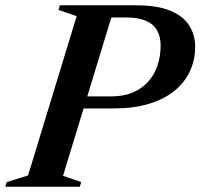

<svg xmlns="http://www.w3.org/2000/svg" viewBox="-52 -705 757 725"><path d="M369 -341Q413.5 -341 448 -355.2Q482.5 -369.5 506.2 -395.2Q530 -421 542.2 -456Q554.5 -491 554.5 -533Q554.5 -566 541.5 -589.8Q528.5 -613.5 499.8 -626.2Q471 -639 425 -639H281L300 -685H462Q543.5 -685 592.5 -664Q641.5 -643 663.2 -607.5Q685 -572 685 -529Q685 -478.5 665 -435.8Q645 -393 606 -361.5Q567 -330 509.8 -312.8Q452.5 -295.5 377.5 -295.5H180L191.5 -341ZM186 -41 254.5 -17.5 249.5 0H-32L-26.5 -17.5L54 -42.5L237.5 -644L169 -667.5L174 -685H382.5Z"/></svg>

Font: Newsreader 36pt SemiBold
Style: Italic
Weight: 600
Italic angle: -17°
Designer: Hugues Gentile
Foundry: Production Type
Version: Version 1.003